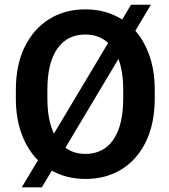

<svg xmlns="http://www.w3.org/2000/svg" viewBox="-20 -761 728 827"><path d="M646.5 -373.5V-336.9Q646.5 -229.5 608.9 -151.6Q571.3 -73.7 504.2 -32Q437 9.8 348.1 9.8Q267.6 9.8 203.1 -25.9L160.2 45.9H73.7L143.6 -70.8Q98.6 -115.7 73.5 -183.1Q48.3 -250.5 48.3 -336.9V-373.5Q48.3 -481.4 86.4 -559.1Q124.5 -636.7 191.9 -678.7Q259.3 -720.7 347.2 -720.7Q437.5 -720.7 506.3 -676.8L544.4 -740.7H629.9L563 -628.4Q602.5 -583.5 624.5 -519Q646.5 -454.6 646.5 -373.5ZM184.1 -336.9Q184.1 -244.6 212.4 -185.5L445.8 -576.2Q406.7 -612.3 347.2 -612.3Q269.5 -612.3 226.8 -551.3Q184.1 -490.2 184.1 -374.5ZM510.7 -336.9V-374.5Q510.7 -452.6 490.2 -507.3L261.7 -124.5Q297.9 -98.1 348.1 -98.1Q426.3 -98.1 468.5 -159.9Q510.7 -221.7 510.7 -336.9Z"/></svg>

Font: Vazirmatn RD SemiBold
Style: Regular
Weight: 600
Designer: Saber Rastikerdar
Foundry: Saber Rastikerdar
Version: Version 32.102